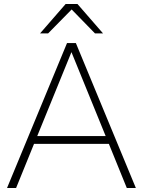

<svg xmlns="http://www.w3.org/2000/svg" viewBox="-20 -934 710 954"><path d="M610 0H655L357 -720H313L15 0H60L149 -219H521ZM165 -258 335 -675 505 -258ZM179 -768H219L336 -887L452 -768H492L365 -914H306Z"/></svg>

Font: Aspekta 150
Style: Regular
Weight: 150
Designer: Ivo Dolenc
Version: Version 2.000